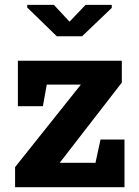

<svg xmlns="http://www.w3.org/2000/svg" viewBox="-20 -782 581 802"><path d="M43 0V-84L317.9 -428.7H175.3L159.2 -338.4H54.7V-528.3H488.8V-437L229.5 -102.1H378.9L399.9 -199.2H500V0ZM446.8 -761.7V-749L322.8 -630.4H217.3L93.8 -750.5V-761.7H205.1L270.5 -691.4L337.4 -761.7Z"/></svg>

Font: Roboto Slab
Style: Bold
Weight: 700
Designer: Google
Version: Version 2.000; ttfautohint (v1.8.1.43-b0c9)